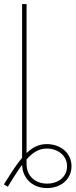

<svg xmlns="http://www.w3.org/2000/svg" viewBox="-46 -748 381 968"><path d="M87.9 -727.5H65.4V47.9C46.9 69.8 27.3 97.2 5.9 130.9L-26.4 181.6L-6.8 193.4L24.4 143.6C39.1 120.1 52.7 100.1 65.4 83C67.9 154.3 120.6 200.2 191.4 200.2C260.7 200.2 314.5 156.2 314.5 89.8C314.5 23.4 259.3 -21.5 189.5 -21.5C153.3 -21.5 121.6 -8.3 87.9 23.9ZM87.9 78.1V55.7C122.6 16.6 153.8 1 189.5 1C246.1 1 292 36.6 292 89.8C292 143.6 248.5 177.7 191.4 177.7C131.3 177.7 87.9 139.6 87.9 78.1Z"/></svg>

Font: Raveo Display Display Thin
Style: Regular
Weight: 100
Designer: Jakub Foglar, Rasmus Andersson (Inter)
Foundry: Jakubfoglar.com
Version: Version 1.100;Glyphs 3.2.3 (3260)